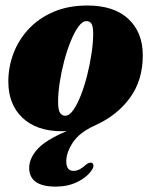

<svg xmlns="http://www.w3.org/2000/svg" viewBox="-20 -476 562 714"><path d="M305.5 -455.5Q403.5 -455.5 457.2 -405.8Q511 -356 511 -270Q511 -177.5 463 -111.8Q415 -46 332 -9Q275.5 16.5 251 53.8Q226.5 91 226.5 124Q226.5 159.5 253.5 159.5Q265.5 159.5 277 153.2Q288.5 147 299 137Q312.5 126 321.5 129.5Q326.5 131.5 327.5 139.2Q328.5 147 319.5 159Q301.5 184.5 266.5 201.2Q231.5 218 187 218Q89 218 88.5 148.5Q88.5 113.5 118.8 79.2Q149 45 228 11.5Q219.5 12 210 12Q116.5 12 63.8 -37.8Q11 -87.5 11 -172.5Q11 -227 30.2 -277.8Q49.5 -328.5 87 -368.5Q124.5 -408.5 179.2 -432Q234 -455.5 305.5 -455.5ZM222.5 -45.5Q237.5 -45.5 252.2 -66.2Q267 -87 280.5 -121.2Q294 -155.5 304.2 -196.2Q314.5 -237 320.5 -277.5Q326.5 -318 326.5 -351Q326.5 -377 320.5 -387.2Q314.5 -397.5 301.5 -397.5Q286.5 -397.5 271.5 -376.8Q256.5 -356 242.8 -322.2Q229 -288.5 218.5 -248.5Q208 -208.5 202 -169Q196 -129.5 196 -98Q196 -66.5 203.5 -56Q211 -45.5 222.5 -45.5Z"/></svg>

Font: Fraunces 144pt S050 Black
Style: Italic
Weight: 900
Italic angle: -16°
Version: Version 1.000; ttfautohint (v1.8.3)